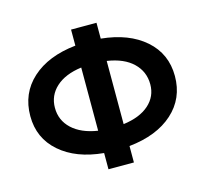

<svg xmlns="http://www.w3.org/2000/svg" viewBox="-103 -821 1013 948"><g transform="rotate(-15 403.5 -347.0)"><path d="M338 10V-73Q198 -86 115.5 -158Q33 -230 33 -343Q33 -459 114.5 -533Q196 -607 338 -622V-704H468V-623Q609 -609 691.5 -536.5Q774 -464 774 -350Q774 -236 692.5 -162.5Q611 -89 468 -74V10ZM161 -351Q161 -287 207.5 -243.5Q254 -200 338 -187V-510Q254 -499 207.5 -456.5Q161 -414 161 -351ZM646 -342Q646 -407 600 -451.5Q554 -496 468 -509V-186Q553 -197 599.5 -238.5Q646 -280 646 -342Z"/></g></svg>

Font: Cantarell
Style: Bold
Weight: 700
Designer: Dave Crossland, Nikolaus Waxweiler, Florian Fecher, Jacques Le Bailly, Eben Sorkin, Alexei Vanyashin, Alexios Zavras, Em
Version: Version 0.303